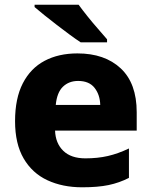

<svg xmlns="http://www.w3.org/2000/svg" viewBox="-20 -879 643 816"><path d="M309 -652Q425 -652 493 -588.5Q561 -525 561 -402V-324H214Q216 -270 249 -238Q282 -206 343 -206Q395 -206 438.5 -216Q482 -226 528 -248V-123Q487 -102 441.5 -92.5Q396 -83 329 -83Q246 -83 181.5 -113Q117 -143 80.5 -205.5Q44 -268 44 -364Q44 -461 77 -525Q110 -589 169.5 -620.5Q229 -652 309 -652ZM312 -535Q273 -535 247.5 -510.5Q222 -486 217 -433H406Q405 -476 382 -505.5Q359 -535 312 -535ZM314 -859Q330 -837 352 -809.5Q374 -782 396.5 -756.5Q419 -731 435 -712V-699H323Q303 -712 276.5 -731.5Q250 -751 221.5 -773Q193 -795 168 -815Q143 -835 127 -849V-859Z"/></svg>

Font: Noto Sans Telugu UI ExtraBold
Style: Regular
Weight: 800
Designer: Jelle Bosma - Monotype Design Team
Foundry: Monotype Imaging Inc.
Version: Version 2.005; ttfautohint (v1.8.4.7-5d5b)